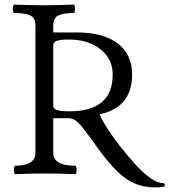

<svg xmlns="http://www.w3.org/2000/svg" viewBox="-20 -759 741 840"><path d="M661 61Q612 61 572 45Q532 29 493 -9Q454 -47 407 -112Q366 -170 344 -197.5Q322 -225 308 -233.5Q294 -242 277 -242H213V-91Q213 -34 308 -34Q313 -34 314.5 -24.5Q316 -15 314.5 -6Q313 3 308 3Q244 0 178 0Q113 0 47 3Q43 3 41.5 -6Q40 -15 41.5 -24.5Q43 -34 47 -34Q135 -34 135 -91V-646Q135 -681 112.5 -691.5Q90 -702 43 -702Q38 -702 36.5 -711.5Q35 -721 37 -730Q39 -739 43 -739Q108 -736 172 -736Q237 -736 301 -739Q306 -739 307.5 -730Q309 -721 307.5 -711.5Q306 -702 301 -702Q258 -702 235.5 -691.5Q213 -681 213 -646V-617H317Q432 -617 495 -569Q558 -521 558 -433Q558 -289 416 -259Q426 -234 449 -198Q472 -162 504 -121Q536 -80 573 -39Q648 42 693 42Q701 42 701 50Q701 58 693 59Q683 60 675 60.5Q667 61 661 61ZM284 -272Q473 -272 473 -433Q473 -501 419.5 -543.5Q366 -586 280 -586Q245 -586 229 -580.5Q213 -575 213 -562V-294Q213 -283 230 -277.5Q247 -272 284 -272Z"/></svg>

Font: Junicode
Style: Regular
Weight: 400
Designer: Peter S. Baker
Version: Version 2.100; ttfautohint (v1.8.4)